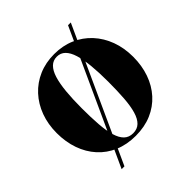

<svg xmlns="http://www.w3.org/2000/svg" viewBox="-240 -1005 1279 1279"><g transform="rotate(-45 399.5 -365.0)"><path d="M176 100 601.5 -830.5H627.5L202.5 100ZM400 10Q316.5 10 250 -18.5Q183.5 -47 136.5 -99Q89.5 -151 64.8 -221.2Q40 -291.5 40 -375Q40 -458.5 66 -528.8Q92 -599 140 -651Q188 -703 254 -731.5Q320 -760 400 -760Q480 -760 546 -731.5Q612 -703 660 -651Q708 -599 734 -528.8Q760 -458.5 760 -375Q760 -291.5 735.2 -221.2Q710.5 -151 663.5 -99Q616.5 -47 550 -18.5Q483.5 10 400 10ZM400 -14.5Q439 -14.5 463.5 -38.2Q488 -62 501.5 -108Q515 -154 520 -221Q525 -288 525 -375Q525 -462 518.5 -529Q512 -596 497.8 -642Q483.5 -688 459.5 -711.8Q435.5 -735.5 400 -735.5Q365 -735.5 340.8 -711.8Q316.5 -688 302.2 -642Q288 -596 281.5 -529Q275 -462 275 -375Q275 -288 280 -221Q285 -154 298.5 -108Q312 -62 336.5 -38.2Q361 -14.5 400 -14.5Z"/></g></svg>

Font: Bodoni Moda 9pt Black
Style: Regular
Weight: 900
Designer: Owen Earl
Foundry: indestructible type
Version: Version 2.005